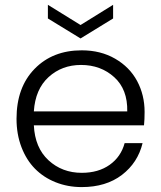

<svg xmlns="http://www.w3.org/2000/svg" viewBox="-20 -761 662 789"><path d="M313 -494.1Q234.4 -494.1 179.7 -444.3Q125 -394.5 119.1 -303.2H502.9Q504.9 -393.6 449.5 -443.8Q394 -494.1 313 -494.1ZM565.9 -172.9Q546.4 -92.3 481 -42.2Q415.5 7.8 315.9 7.8Q258.3 7.8 208.7 -12Q159.2 -31.7 123.8 -67.6Q88.4 -103.5 68.1 -156.5Q47.9 -209.5 47.9 -272.9Q47.9 -401.9 122.1 -478Q196.3 -554.2 315.9 -554.2Q393.6 -554.2 453.1 -519.8Q512.7 -485.4 543.5 -428Q574.2 -370.6 574.2 -300.8Q574.2 -270 571.8 -246.1H119.1Q123.5 -153.8 179.4 -102.3Q235.4 -50.8 315.9 -50.8Q384.3 -50.8 430.7 -83.7Q477.1 -116.7 492.2 -172.9ZM311 -658.2 444.8 -741.2V-685.1L311 -603L176.8 -685.1V-741.2Z"/></svg>

Font: SVN-Poppins Light
Style: Regular
Weight: 300
Designer: Ninad Kale (Devanagari), Jonny Pinhorn (Latin)
Foundry: Indian Type Foundry
Version: Version 3.002 2017